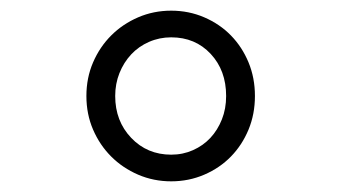

<svg xmlns="http://www.w3.org/2000/svg" viewBox="-20 -730 640 360"><path d="M142 -550Q142 -516 154.5 -487Q167 -458 188.5 -436.5Q210 -415 239 -402.5Q268 -390 301 -390Q334 -390 363 -402.5Q392 -415 413 -436.5Q434 -458 446 -487Q458 -516 458 -550Q458 -584 446 -613Q434 -642 413 -663.5Q392 -685 363 -697.5Q334 -710 301 -710Q268 -710 239 -697.5Q210 -685 188.5 -663.5Q167 -642 154.5 -613Q142 -584 142 -550ZM301 -440Q256 -440 226 -471.5Q196 -503 196 -550Q196 -573 204 -593Q212 -613 226 -628Q240 -643 259.5 -651.5Q279 -660 301 -660Q346 -660 375 -629Q404 -598 404 -550Q404 -526 396 -506Q388 -486 374.5 -471.5Q361 -457 342 -448.5Q323 -440 301 -440Z"/></svg>

Font: CommitMonoV142 ExtLt
Style: Regular
Weight: 200
Monospace: yes
Designer: Eigil Nikolajsen
Foundry: Eigil Nikolajsen
Version: Version 1.142